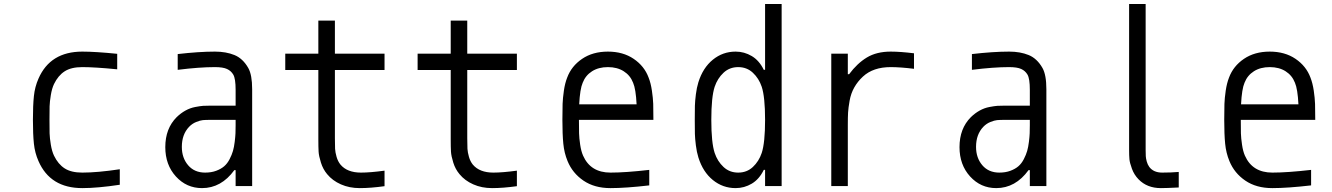

<svg xmlns="http://www.w3.org/2000/svg" viewBox="-20 -937 6707 967"><path d="M173.8 -541Q233.1 -677.1 394.5 -677.1Q459.6 -677.1 570.3 -666V-587.9Q458.3 -599 394.5 -599Q338.5 -599 305.7 -577.8Q272.8 -556.6 252 -513.7Q241.5 -491.5 236 -458.3Q230.5 -425.1 229.8 -401.4Q229.2 -377.6 229.2 -333.3Q229.2 -289.1 229.8 -265.3Q230.5 -241.5 236 -208.3Q241.5 -175.1 252 -153Q272.8 -110 305.7 -88.9Q338.5 -67.7 394.5 -67.7Q470.7 -67.7 583.3 -84.6V-6.5Q471.4 10.4 394.5 10.4Q233.1 10.4 173.8 -125.7Q155.6 -166.7 150.7 -213.5Q145.8 -260.4 145.8 -333.3Q145.8 -406.2 150.7 -453.1Q155.6 -500 173.8 -541Z M1166.7 -333.3H1039.1Q1015 -333.3 1001.6 -332Q988.3 -330.7 968.1 -322.6Q947.9 -314.5 932.3 -298.2Q895.8 -259.8 895.8 -197.3Q895.8 -141.9 927.4 -104.8Q959 -67.7 1013 -67.7Q1044.3 -67.7 1068.7 -76.8Q1093.1 -85.9 1109 -99.6Q1125 -113.3 1136.4 -135.4Q1147.8 -157.6 1153.3 -176.8Q1158.9 -196 1162.1 -222.7Q1165.4 -249.3 1166 -266.3Q1166.7 -283.2 1166.7 -306.6ZM1062.5 -677.1Q1118.5 -677.1 1160.8 -659.8Q1203.1 -642.6 1230.5 -594.4Q1250 -559.9 1250 -487.6V0H1166.7V-80.1H1160.2Q1094.4 10.4 997.4 10.4Q919.3 10.4 865.9 -48.2Q812.5 -106.8 812.5 -196Q812.5 -289.7 869.8 -347Q890.6 -367.2 914.1 -380.2Q937.5 -393.2 963.2 -398.1Q988.9 -403 1003.6 -404Q1018.2 -404.9 1040.4 -404.9H1166.7V-484.4Q1166.7 -541 1154.9 -561.2Q1143.9 -580.1 1123.4 -589.5Q1102.9 -599 1062.5 -599Q984.4 -599 875 -585.3V-664.7Q982.4 -677.1 1062.5 -677.1Z M1916.7 0.7Q1847 10.4 1791.7 10.4Q1739.6 10.4 1696.9 -8.5Q1654.3 -27.3 1627.6 -59.9Q1606.8 -84.6 1596.4 -117.8Q1585.9 -151 1584.6 -173.2Q1583.3 -195.3 1583.3 -234.4V-584.6H1416.7V-666.7H1583.3V-833.3H1666.7V-666.7H1916.7V-584.6H1666.7V-240.9Q1666.7 -205.1 1667.6 -187.5Q1668.6 -169.9 1675.1 -147.1Q1681.6 -124.3 1694.7 -108.1Q1728.5 -67.7 1798.2 -67.7Q1844.4 -67.7 1916.7 -77.5Z M2583.3 0.7Q2513.7 10.4 2458.3 10.4Q2406.2 10.4 2363.6 -8.5Q2321 -27.3 2294.3 -59.9Q2273.4 -84.6 2263 -117.8Q2252.6 -151 2251.3 -173.2Q2250 -195.3 2250 -234.4V-584.6H2083.3V-666.7H2250V-833.3H2333.3V-666.7H2583.3V-584.6H2333.3V-240.9Q2333.3 -205.1 2334.3 -187.5Q2335.3 -169.9 2341.8 -147.1Q2348.3 -124.3 2361.3 -108.1Q2395.2 -67.7 2464.8 -67.7Q2511.1 -67.7 2583.3 -77.5Z M2914.7 -520.2Q2901 -488.9 2897.1 -411.5H3186.2Q3182.3 -488.9 3168.6 -520.2Q3154.3 -557.3 3121.4 -578.1Q3088.5 -599 3041.7 -599Q2994.8 -599 2961.9 -578.1Q2929 -557.3 2914.7 -520.2ZM3246.7 -546.2Q3257.8 -518.2 3263.3 -480.5Q3268.9 -442.7 3269.9 -413.7Q3270.8 -384.8 3270.8 -333.3H2895.8Q2895.8 -289.1 2896.5 -265.3Q2897.1 -241.5 2902 -208.3Q2906.9 -175.1 2916.7 -153Q2954.4 -67.7 3054.7 -67.7Q3130.2 -67.7 3250 -81.4V-3.3Q3131.5 10.4 3054.7 10.4Q2974 10.4 2918.6 -27.3Q2863.3 -65.1 2838.5 -125.7Q2821.6 -166.7 2817.1 -213.5Q2812.5 -260.4 2812.5 -333.3Q2812.5 -384.8 2813.5 -413.7Q2814.5 -442.7 2820 -480.5Q2825.5 -518.2 2836.6 -546.2Q2858.1 -604.2 2911.8 -640.6Q2965.5 -677.1 3041.7 -677.1Q3117.8 -677.1 3171.5 -640.6Q3225.3 -604.2 3246.7 -546.2Z M3684.9 -677.1Q3728.5 -677.1 3766.3 -654.6Q3804 -632.2 3826.8 -585.3H3833.3V-916.7H3916.7V0H3833.3V-81.4H3826.8Q3804 -34.5 3766.3 -12Q3728.5 10.4 3684.9 10.4Q3620.4 10.4 3570.3 -30.3Q3520.2 -71 3497.4 -143.9Q3488.9 -171.2 3484.7 -205.1Q3480.5 -238.9 3479.8 -262.7Q3479.2 -286.5 3479.2 -333.3Q3479.2 -380.2 3479.8 -404Q3480.5 -427.7 3484.7 -461.6Q3488.9 -495.4 3497.4 -522.8Q3520.2 -595.7 3570.3 -636.4Q3620.4 -677.1 3684.9 -677.1ZM3579.4 -500Q3562.5 -448.6 3562.5 -333.3Q3562.5 -218.1 3579.4 -166.7Q3593.7 -124.3 3624 -96Q3654.3 -67.7 3697.9 -67.7Q3741.5 -67.7 3771.8 -96Q3802.1 -124.3 3816.4 -166.7Q3833.3 -218.1 3833.3 -333.3Q3833.3 -448.6 3816.4 -500Q3802.1 -542.3 3771.8 -570.6Q3741.5 -599 3697.9 -599Q3654.3 -599 3624 -570.6Q3593.7 -542.3 3579.4 -500Z M4466.1 -599Q4377.6 -599 4326.2 -551.4Q4299.5 -526.7 4282.6 -496.7Q4265.6 -466.8 4259.1 -430Q4252.6 -393.2 4251.3 -370.4Q4250 -347.7 4250 -309.2V0H4166.7V-666.7H4250V-563.2H4256.5Q4296.9 -617.8 4346 -647.5Q4395.2 -677.1 4466.1 -677.1Q4514.3 -677.1 4583.3 -668.6V-590.5Q4514.3 -599 4466.1 -599Z M5166.7 -333.3H5039.1Q5015 -333.3 5001.6 -332Q4988.3 -330.7 4968.1 -322.6Q4947.9 -314.5 4932.3 -298.2Q4895.8 -259.8 4895.8 -197.3Q4895.8 -141.9 4927.4 -104.8Q4959 -67.7 5013 -67.7Q5044.3 -67.7 5068.7 -76.8Q5093.1 -85.9 5109 -99.6Q5125 -113.3 5136.4 -135.4Q5147.8 -157.6 5153.3 -176.8Q5158.9 -196 5162.1 -222.7Q5165.4 -249.3 5166 -266.3Q5166.7 -283.2 5166.7 -306.6ZM5062.5 -677.1Q5118.5 -677.1 5160.8 -659.8Q5203.1 -642.6 5230.5 -594.4Q5250 -559.9 5250 -487.6V0H5166.7V-80.1H5160.2Q5094.4 10.4 4997.4 10.4Q4919.3 10.4 4865.9 -48.2Q4812.5 -106.8 4812.5 -196Q4812.5 -289.7 4869.8 -347Q4890.6 -367.2 4914.1 -380.2Q4937.5 -393.2 4963.2 -398.1Q4988.9 -403 5003.6 -404Q5018.2 -404.9 5040.4 -404.9H5166.7V-484.4Q5166.7 -541 5154.9 -561.2Q5143.9 -580.1 5123.4 -589.5Q5102.9 -599 5062.5 -599Q4984.4 -599 4875 -585.3V-664.7Q4982.4 -677.1 5062.5 -677.1Z M5916.7 7.2Q5854.8 10.4 5826.8 10.4Q5757.2 10.4 5714.2 -33.9Q5692.1 -56.6 5681 -86.9Q5669.9 -117.2 5668.3 -135.1Q5666.7 -153 5666.7 -181.6V-916.7H5750V-181.6Q5750 -161.5 5750.7 -150.4Q5751.3 -139.3 5755.5 -123.7Q5759.8 -108.1 5768.2 -96.4Q5789.7 -67.7 5833.3 -67.7Q5877.6 -67.7 5916.7 -71Z M6248 -520.2Q6234.4 -488.9 6230.5 -411.5H6519.5Q6515.6 -488.9 6502 -520.2Q6487.6 -557.3 6454.8 -578.1Q6421.9 -599 6375 -599Q6328.1 -599 6295.2 -578.1Q6262.4 -557.3 6248 -520.2ZM6580.1 -546.2Q6591.1 -518.2 6596.7 -480.5Q6602.2 -442.7 6603.2 -413.7Q6604.2 -384.8 6604.2 -333.3H6229.2Q6229.2 -289.1 6229.8 -265.3Q6230.5 -241.5 6235.4 -208.3Q6240.2 -175.1 6250 -153Q6287.8 -67.7 6388 -67.7Q6463.5 -67.7 6583.3 -81.4V-3.3Q6464.8 10.4 6388 10.4Q6307.3 10.4 6252 -27.3Q6196.6 -65.1 6171.9 -125.7Q6154.9 -166.7 6150.4 -213.5Q6145.8 -260.4 6145.8 -333.3Q6145.8 -384.8 6146.8 -413.7Q6147.8 -442.7 6153.3 -480.5Q6158.9 -518.2 6169.9 -546.2Q6191.4 -604.2 6245.1 -640.6Q6298.8 -677.1 6375 -677.1Q6451.2 -677.1 6504.9 -640.6Q6558.6 -604.2 6580.1 -546.2Z"/></svg>

Font: TypoPRO Monoid
Style: Regular
Weight: 400
Width: 4
Monospace: yes
Designer: Andreas Larsen (@larsenwork)
Version: Version 0.61